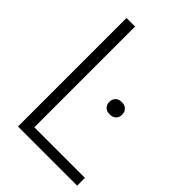

<svg xmlns="http://www.w3.org/2000/svg" viewBox="-218 -833 926 926"><g transform="rotate(45 245.0 -370.0)"><path d="M83 0V-740H141.5V-53H486.5V0ZM354 -354Q333.5 -354 322 -365Q310.5 -376 310.5 -395.5Q310.5 -414.5 322 -426Q333.5 -437.5 354 -437.5Q374.5 -437.5 386.2 -426Q398 -414.5 398 -395.5Q398 -376 386.2 -365Q374.5 -354 354 -354Z"/></g></svg>

Font: Encode Sans SemiCondensed SemiCondensed Light
Style: Regular
Weight: 300
Width: 4
Designer: Multiple Designers
Foundry: Impallari Type
Version: Version 3.000; ttfautohint (v1.8.3) -l 8 -r 50 -G 200 -x 14 